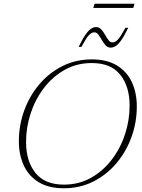

<svg xmlns="http://www.w3.org/2000/svg" viewBox="-20 -998 758 1028"><path d="M712.5 -428Q712.5 -343 684 -264.2Q655.5 -185.5 603.2 -123.8Q551 -62 479.5 -26Q408 10 322 10Q240 10 186.5 -23Q133 -56 107 -113Q81 -170 81 -242Q81 -327 109.5 -405.8Q138 -484.5 190.2 -546.2Q242.5 -608 314 -644Q385.5 -680 471.5 -680Q553.5 -680 607 -647Q660.5 -614 686.5 -557Q712.5 -500 712.5 -428ZM119.5 -238Q119.5 -135 169.8 -72.2Q220 -9.5 322.5 -9.5Q402 -9.5 466.8 -45.8Q531.5 -82 578 -142.8Q624.5 -203.5 649.2 -278.8Q674 -354 674 -432Q674 -535 624 -597.8Q574 -660.5 471 -660.5Q391.5 -660.5 326.8 -624.2Q262 -588 215.5 -527.2Q169 -466.5 144.2 -391.2Q119.5 -316 119.5 -238ZM666.5 -849Q644.5 -803.5 627.8 -780.8Q611 -758 598 -750.5Q585 -743 573 -743Q556.5 -743 545.2 -755.5Q534 -768 525 -784Q516 -800 506.8 -812.5Q497.5 -825 485 -825Q470 -825 455.2 -809Q440.5 -793 416 -747H401Q423.5 -793 440 -815.5Q456.5 -838 469.5 -845.5Q482.5 -853 494.5 -853Q511 -853 522.2 -840.5Q533.5 -828 542.5 -812Q551.5 -796 560.8 -783.5Q570 -771 582.5 -771Q597.5 -771 612.2 -787.2Q627 -803.5 651.5 -849ZM479.5 -955.5 486.5 -978H700L693.5 -955.5Z"/></svg>

Font: Newsreader 16pt ExtraLight
Style: Italic
Weight: 275
Italic angle: -17°
Designer: Hugues Gentile
Foundry: Production Type
Version: Version 1.003; ttfautohint (v1.8.3)